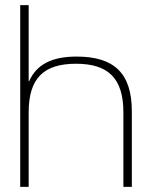

<svg xmlns="http://www.w3.org/2000/svg" viewBox="-20 -730 584 750"><path d="M59 -710V0H92V-291C92 -424 150 -481 277 -481C403 -481 462 -424 462 -291V0H495V-295C495 -444 426 -509 279 -509C184 -509 123 -479 94 -413H92V-710Z"/></svg>

Font: LT Wave Text Thin
Style: Regular
Weight: 100
Designer: Daniel Lyons
Version: Version 2.5 (Glyphs App)